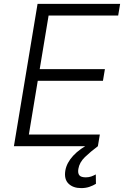

<svg xmlns="http://www.w3.org/2000/svg" viewBox="-20 -747 634 981"><path d="M51.1 0 171.9 -727.3H593.8L583.8 -667.6H228.3L182.9 -393.8H516L506 -334.2H172.9L127.5 -59.7H490.1L480.1 0ZM394.9 214.1Q353.3 214.1 329.9 191.1Q306.5 168 313.9 123.9Q320.7 84.9 353.9 48.7Q387.1 12.4 450.6 -19.9L480.1 0Q442.5 28.1 414.1 55.4Q385.7 82.7 380.3 116.1Q376.8 137.8 385.3 148.4Q393.8 159.1 418.3 159.1Q434.3 159.1 446.7 154.5Q459.2 149.9 469.5 144.2L470.2 192.1Q456 201 437 207.6Q418 214.1 394.9 214.1Z"/></svg>

Font: Inter Light  BETA
Style: Italic
Weight: 300
Italic angle: 9.39999°
Designer: Rasmus Andersson
Foundry: rsms
Version: Version 3.011;git-f93a4a705